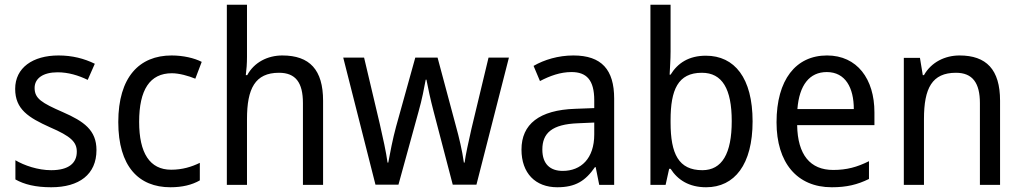

<svg xmlns="http://www.w3.org/2000/svg" viewBox="-20 -780 4314 810"><path d="M387 -147C387 -231 334 -268 245 -307C156 -346 126 -364 126 -409C126 -449 161 -475 223 -475C268 -475 311 -462 350 -443L380 -511C335 -533 285 -546 227 -546C118 -546 44 -494 44 -405C44 -319 100 -284 191 -243C279 -205 304 -181 304 -140C304 -92 270 -62 196 -62C140 -62 82 -82 45 -104V-23C82 -2 130 10 196 10C314 10 387 -44 387 -147Z M699 10C749 10 790 0 823 -19V-93C788 -76 749 -64 702 -64C612 -64 567 -134 567 -266C567 -401 612 -471 705 -471C736 -471 775 -460 804 -448L831 -519C800 -535 753 -546 704 -546C568 -546 479 -455 479 -265C479 -78 565 10 699 10Z M1022 -540V-760H937V0H1022V-278C1022 -406 1056 -473 1157 -473C1227 -473 1258 -432 1258 -345V0H1343V-355C1343 -485 1287 -546 1171 -546C1109 -546 1052 -517 1023 -463H1017C1020 -485 1022 -513 1022 -540Z M1809 -311 1890 -1H1990L2127 -537H2041L1969 -237C1956 -180 1944 -125 1940 -94H1937C1930 -145 1916 -203 1904 -246L1826 -537H1732L1651 -246C1637 -195 1625 -132 1618 -94H1615C1609 -139 1595 -201 1582 -258L1516 -537H1428L1564 -1H1661L1746 -310C1760 -359 1770 -411 1776 -444H1779C1785 -412 1796 -360 1809 -311Z M2399 -546C2335 -546 2276 -528 2231 -502L2258 -438C2300 -460 2344 -476 2391 -476C2454 -476 2487 -443 2487 -357V-324L2407 -321C2255 -316 2180 -256 2180 -149C2180 -49 2239 10 2331 10C2408 10 2450 -17 2490 -75H2493L2508 0H2571V-364C2571 -486 2518 -546 2399 -546ZM2419 -260 2487 -263V-213C2487 -111 2431 -59 2354 -59C2302 -59 2268 -87 2268 -149C2268 -218 2308 -256 2419 -260Z M2809 -563V-760H2724V0H2788L2803 -68H2809C2839 -21 2887 10 2959 10C3079 10 3155 -86 3155 -268C3155 -451 3079 -545 2958 -545C2886 -545 2839 -514 2809 -465H2805C2806 -490 2809 -527 2809 -563ZM2941 -473C3027 -473 3067 -405 3067 -269C3067 -132 3026 -62 2943 -62C2843 -62 2809 -131 2809 -263V-273C2809 -401 2840 -473 2941 -473Z M3469 -546C3337 -546 3256 -443 3256 -264C3256 -94 3342 10 3489 10C3552 10 3597 -1 3646 -25V-100C3596 -75 3552 -63 3495 -63C3398 -63 3345 -127 3343 -252H3669V-306C3669 -447 3596 -546 3469 -546ZM3468 -476C3547 -476 3582 -409 3582 -320H3344C3352 -421 3395 -476 3468 -476Z M4028 -546C3967 -546 3909 -518 3878 -463H3873L3861 -536H3793V0H3878V-278C3878 -408 3912 -473 4013 -473C4083 -473 4114 -430 4114 -345V0H4199V-355C4199 -487 4141 -546 4028 -546Z"/></svg>

Font: Noto Sans Arabic SemCond
Style: Regular
Weight: 400
Width: 4
Designer: Monotype Design Team, Nadine Chahine, Nizar Qandah and Khaled Hosny
Foundry: Monotype Imaging Inc.
Version: Version 2.012